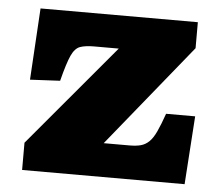

<svg xmlns="http://www.w3.org/2000/svg" viewBox="-44 -577 709 625"><g transform="rotate(5 311.0 -264.5)"><path d="M50 0V-89L329 -421H249Q220 -421 203 -415Q186 -409 174.5 -384Q163 -359 148 -300L50 -295L64 -529H578V-444L307 -110H391Q413 -110 428 -114Q443 -118 455 -129.5Q467 -141 477.5 -163.5Q488 -186 501 -223H596L581 0Z"/></g></svg>

Font: Literata Variable Black
Style: Regular
Weight: 900
Designer: Latin by Veronika Burian and Jose Scaglione. Greek by Irene Vlachou. Cyrillic by Vera Evstafieva.
Foundry: TypeTogether
Version: Version 3.021